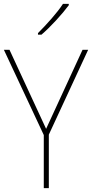

<svg xmlns="http://www.w3.org/2000/svg" viewBox="-20 -971 475 991"><path d="M218 -306 406 -714H435L232 -276V0H206V-274L0 -714H29ZM335 -944Q309 -909 269.5 -866Q230 -823 194 -792H176V-800Q210 -834 246 -875Q282 -916 305 -951H335Z"/></svg>

Font: Noto Sans SemiCondensed Thin
Style: Regular
Weight: 100
Width: 4
Designer: Monotype Design Team
Foundry: Monotype Imaging Inc.
Version: Version 2.013; ttfautohint (v1.8.4.7-5d5b)